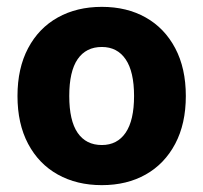

<svg xmlns="http://www.w3.org/2000/svg" viewBox="-20 -530 593 560"><path d="M522 -250Q522 -169 491 -110.5Q460 -52 405 -21Q350 10 277 10Q204 10 148.5 -21Q93 -52 62 -110.5Q31 -169 31 -250Q31 -331 62 -389.5Q93 -448 148.5 -479Q204 -510 277 -510Q350 -510 405 -479Q460 -448 491 -389.5Q522 -331 522 -250ZM182 -250Q182 -178 206.5 -142.5Q231 -107 277 -107Q322 -107 346.5 -143Q371 -179 371 -250Q371 -321 346.5 -357Q322 -393 277 -393Q231 -393 206.5 -357.5Q182 -322 182 -250Z"/></svg>

Font: CBA Beacon Sans Extra Bold
Style: Regular
Weight: 800
Designer: Wei Huang
Foundry: Wei Huang
Version: Version 1.002